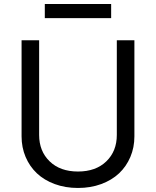

<svg xmlns="http://www.w3.org/2000/svg" viewBox="-20 -929 781 962"><path d="M536.9 -909.1V-838.1H204.5V-909.1ZM565.3 -727.3H653.4V-245.7Q653.4 -190.3 633.2 -142.6Q612.9 -94.8 576.5 -60.5Q540.1 -26.3 487 -6.7Q433.9 12.8 370.7 12.8Q307.5 12.8 254.4 -6.7Q201.3 -26.3 165 -60.5Q128.6 -94.8 108.3 -142.6Q88.1 -190.3 88.1 -245.7V-727.3H176.1V-252.8Q176.1 -171.5 228.7 -120.6Q281.2 -69.6 370.7 -69.6Q460.2 -69.6 512.8 -120.6Q565.3 -171.5 565.3 -252.8Z"/></svg>

Font: TID UI
Style: Regular
Weight: 400
Designer: The TID Project Authors
Foundry: Bakken & Bæck
Version: Version 1.001;hotconv 1.0.109;makeotfexe 2.5.65596